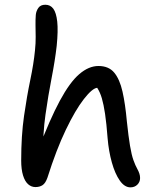

<svg xmlns="http://www.w3.org/2000/svg" viewBox="-20 -780 665 810"><path d="M129.4 9.2Q112.2 9.2 98.6 -2.8Q85 -14.8 77.2 -40Q69.4 -65.2 69.4 -103Q69.4 -207.6 81.4 -290.9Q93.4 -374.2 107.7 -442.4Q122 -510.6 127.6 -567.6Q130.8 -598.2 130.5 -624.3Q130.2 -650.4 129.8 -673.6Q129.4 -696.8 131 -717.2Q132.6 -733.6 141.9 -746.8Q151.2 -760 171.2 -760Q192.6 -760 205 -743.1Q217.4 -726.2 221.5 -688.5Q225.6 -650.8 219.2 -586.6Q212 -523.8 197.7 -450.7Q183.4 -377.6 171.9 -296.5Q160.4 -215.4 162 -127.6L140 -144.6Q190.2 -276.8 232.5 -355.1Q274.8 -433.4 314.7 -467.5Q354.6 -501.6 395.4 -501.6Q438.6 -501.6 461.8 -473.7Q485 -445.8 496.8 -393.6Q508.6 -341.4 515.2 -267.8Q522 -203.6 528.5 -165.1Q535 -126.6 542.9 -104.4Q550.8 -82.2 560.4 -65Q564.8 -57.2 567.9 -47.9Q571 -38.6 571 -29Q571 -12.4 559.5 -1Q548 10.4 530.2 10.4Q505.4 10.4 485.3 -18.3Q465.2 -47 451.9 -94.4Q438.6 -141.8 434 -196.6Q429.2 -259.8 423.2 -299.9Q417.2 -340 409.6 -365.6Q402 -391.2 390 -409.6Q369.4 -407.6 333.7 -361.9Q298 -316.2 257.7 -232.3Q217.4 -148.4 180.2 -30.6Q172 -7.2 159.7 1Q147.4 9.2 129.4 9.2Z"/></svg>

Font: Shantell Sans Light
Style: Regular
Weight: 300
Designer: Stephen Nixon, Anya Danilova, Shantell Martin
Foundry: Arrow Type
Version: Version 1.011;[c5ecc13dd]